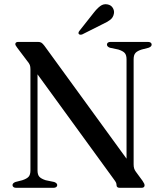

<svg xmlns="http://www.w3.org/2000/svg" viewBox="-20 -901 782 921"><path d="M254.5 -13Q254.5 -7.5 249.8 -3.8Q245 0 236 0H58Q49 0 44.5 -3.8Q40 -7.5 40 -13Q40 -22.5 54 -28L87 -36.5Q108.5 -43.5 117.2 -53.2Q126 -63 126 -83.5V-569Q126 -581.5 123 -589.5Q120 -597.5 107.5 -612.5L63 -671.5Q58 -678.5 55.8 -682.2Q53.5 -686 53.5 -689.5Q53.5 -695 57.5 -697.5Q61.5 -700 68 -700H162.5Q172.5 -700 178.8 -696Q185 -692 193 -681.5L602.5 -118.5L587 -86V-616.5Q587 -637 578.2 -646.8Q569.5 -656.5 547.5 -663.5L507 -672Q493 -677.5 493 -687Q493 -693 497.5 -696.5Q502 -700 511 -700H689Q698 -700 702.8 -696.5Q707.5 -693 707.5 -687Q707.5 -677.5 693 -672L660 -663.5Q639 -657 630 -647.2Q621 -637.5 621 -616.5V-112.5Q621 -101 623.5 -93Q626 -85 631.5 -77.5L663.5 -34Q669.5 -25 671.5 -20.5Q673.5 -16 673.5 -11.5Q673.5 -6.5 669.8 -3.2Q666 0 657.5 0H555Q539 0 539 -13Q539 -19 536.8 -24.5Q534.5 -30 525 -42.5L130.5 -585L160 -604V-83.5Q160 -63 168.8 -53.2Q177.5 -43.5 199 -36.5L240 -28Q254.5 -22.5 254.5 -13ZM428.5 -838.5Q445 -860 460.8 -871.8Q476.5 -883.5 495 -880Q512.5 -877 520.8 -863.5Q529 -850 526.5 -836.5Q523.5 -817.5 509 -806.2Q494.5 -795 473 -785.5L374.5 -736Q370.5 -734.5 365.8 -734.5Q361 -734.5 358 -738Q355.5 -741 356.8 -745.2Q358 -749.5 361 -753Z"/></svg>

Font: Fraunces 60pt
Style: Regular
Weight: 400
Version: Version 1.000;[b76b70a41]